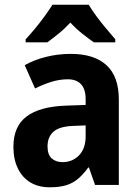

<svg xmlns="http://www.w3.org/2000/svg" viewBox="-20 -786 593 816"><path d="M281 -557Q380 -557 432.5 -509Q485 -461 485 -363V0H384L358 -74H355Q334 -45 311.5 -26Q289 -7 260.5 1.5Q232 10 191 10Q144 10 109.5 -10.5Q75 -31 56 -70Q37 -109 37 -162Q37 -249 93 -291Q149 -333 259 -337L344 -340V-364Q344 -407 324.5 -428Q305 -449 268 -449Q234 -449 199.5 -438.5Q165 -428 129 -410L85 -509Q126 -532 176.5 -544.5Q227 -557 281 -557ZM293 -251Q233 -249 207.5 -226.5Q182 -204 182 -164Q182 -129 199.5 -113Q217 -97 246 -97Q288 -97 316 -126Q344 -155 344 -207V-253ZM357 -766Q370 -744 389.5 -717.5Q409 -691 430.5 -665.5Q452 -640 470 -619V-606H379Q356 -622 329.5 -643Q303 -664 279 -690Q255 -664 229 -643Q203 -622 181 -606H89V-619Q107 -638 128.5 -664Q150 -690 170 -717.5Q190 -745 203 -766Z"/></svg>

Font: Noto Sans Thai SemiCondensed
Style: Bold
Weight: 700
Width: 4
Designer: Monotype Design Team
Foundry: Monotype Imaging Inc.
Version: Version 2.001